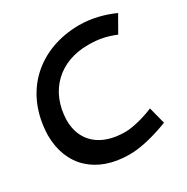

<svg xmlns="http://www.w3.org/2000/svg" viewBox="-163 -848 977 1001"><g transform="rotate(-30 326.0 -348.0)"><path d="M16 -289C16 -107 137 10 335 10H339C405 10 494 -13 573 -44L547 -145C491 -121 419 -103 376 -103H373C230 -103 140 -179 140 -308C144 -484 264 -594 433 -593C500 -593 541 -583 596 -561L652 -659C591 -686 520 -706 443 -706C204 -705 22 -549 16 -289Z"/></g></svg>

Font: Cantarell
Style: BoldOblique
Weight: 700
Italic angle: -8°
Designer: Dave Crossland
Version: Version 0.024